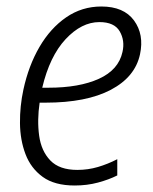

<svg xmlns="http://www.w3.org/2000/svg" viewBox="-20 -561 472 591"><path d="M210 10Q148 10 111.5 -16.5Q75 -43 58.5 -86.5Q42 -130 41.5 -182Q41 -234 52 -285Q68 -359 101.5 -416.5Q135 -474 183.5 -507.5Q232 -541 292 -541Q361 -541 392.5 -498Q424 -455 411 -394Q396 -324 321 -284.5Q246 -245 120 -245H102Q94 -191 100.5 -143.5Q107 -96 135 -67Q163 -38 218 -38Q251 -38 281.5 -47Q312 -56 341 -71V-21Q315 -8 281.5 1Q248 10 210 10ZM286 -493Q231 -493 182 -440.5Q133 -388 110 -291H129Q224 -291 284.5 -318.5Q345 -346 357 -401Q365 -436 348.5 -464.5Q332 -493 286 -493Z"/></svg>

Font: Noto Sans SemiCondensed Light
Style: Italic
Weight: 300
Width: 4
Italic angle: -12°
Designer: Monotype Design Team
Foundry: Monotype Imaging Inc.
Version: Version 2.013; ttfautohint (v1.8.4.7-5d5b)